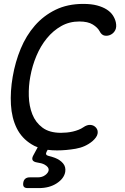

<svg xmlns="http://www.w3.org/2000/svg" viewBox="-20 -760 640 983"><path d="M45 -367Q58 -443 86 -510.5Q114 -578 158.5 -629Q203 -680 264.5 -710Q326 -740 406 -740Q448 -740 477.5 -732Q507 -724 527 -711Q547 -698 558 -681Q569 -664 573 -646Q578 -622 570.5 -606.5Q563 -591 548 -583Q533 -575 516.5 -577.5Q500 -580 490 -600Q480 -619 455 -634.5Q430 -650 386 -650Q335 -650 293.5 -626.5Q252 -603 220 -564Q188 -525 166.5 -474Q145 -423 135 -367Q126 -319 127.5 -268Q129 -217 145.5 -175Q162 -133 197.5 -106.5Q233 -80 292 -80Q306 -80 322 -81.5Q338 -83 353 -86.5Q368 -90 382 -95.5Q396 -101 406 -108Q426 -122 443.5 -120.5Q461 -119 472 -106Q483 -93 479.5 -75Q476 -57 453 -37Q417 -7 367.5 1.5Q318 10 272 10Q246 10 224 7L219 16Q214 25 216.5 30.5Q219 36 228 38Q245 42 261 48Q287 58 302.5 76Q318 94 314 120Q308 154 270.5 178.5Q233 203 179 203H122Q108 203 102.5 196.5Q97 190 99 176Q101 162 109.5 155Q118 148 132 148H174Q196 148 211.5 136.5Q227 125 229 112Q231 95 207 82Q193 75 171 72Q151 69 146.5 59Q142 49 153 31L173 -6Q156 -12 142 -21Q91 -52 65.5 -104Q40 -156 36 -224Q32 -292 45 -367Z"/></svg>

Font: Maple Mono NL
Style: Italic
Weight: 400
Italic angle: -10°
Monospace: yes
Designer: subframe7536
Version: Version 7.000